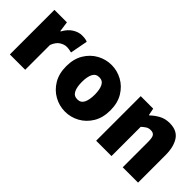

<svg xmlns="http://www.w3.org/2000/svg" viewBox="13 -1012 1523 1523"><g transform="rotate(45 775.0 -250.0)"><path d="M58 0V-500H198L210 -414H214Q242 -465 280.5 -488.5Q319 -512 356 -512Q379 -512 393.5 -509.5Q408 -507 418 -502L390 -354Q377 -357 364 -359.5Q351 -362 334 -362Q307 -362 277.5 -343.5Q248 -325 230 -278V0Z M688 12Q624 12 567.5 -19Q511 -50 475.5 -108.5Q440 -167 440 -250Q440 -333 475.5 -391.5Q511 -450 567.5 -481Q624 -512 688 -512Q752 -512 808.5 -481Q865 -450 900.5 -391.5Q936 -333 936 -250Q936 -167 900.5 -108.5Q865 -50 808.5 -19Q752 12 688 12ZM688 -126Q727 -126 743.5 -159.5Q760 -193 760 -250Q760 -307 743.5 -340.5Q727 -374 688 -374Q649 -374 632.5 -340.5Q616 -307 616 -250Q616 -193 632.5 -159.5Q649 -126 688 -126Z M1026 0V-500H1166L1178 -440H1182Q1212 -469 1250.5 -490.5Q1289 -512 1340 -512Q1423 -512 1459.5 -456.5Q1496 -401 1496 -308V0H1324V-286Q1324 -334 1312 -350Q1300 -366 1274 -366Q1250 -366 1234 -356Q1218 -346 1198 -328V0Z"/></g></svg>

Font: Assistant ExtraBold
Style: Regular
Weight: 800
Designer: Hebrew By Ben Nathan, Latin by Paul Hunt
Version: Version 3.000